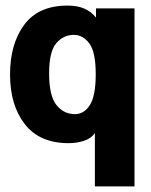

<svg xmlns="http://www.w3.org/2000/svg" viewBox="-20 -501 540 688"><path d="M320 167V-24Q307 -5 281 3.5Q255 12 226 12Q122 12 69 -56Q16 -124 16 -234Q16 -344 67 -412.5Q118 -481 222 -481Q257 -481 281.5 -470.5Q306 -460 324 -438V-471H462V167ZM249 -92Q281 -92 302 -124.5Q323 -157 323 -235Q323 -315 300 -345.5Q277 -376 245 -376Q207 -376 181.5 -346Q156 -316 156 -238Q156 -158 182 -125Q208 -92 249 -92Z"/></svg>

Font: Inconsolata Black
Style: Regular
Weight: 900
Monospace: yes
Designer: Raph Levien, Cyreal, Brenton Simpson
Foundry: Raph Levien, Cyreal, Google
Version: Version 3.001; ttfautohint (v1.8.2.53-6de2)